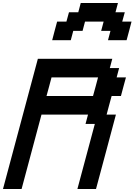

<svg xmlns="http://www.w3.org/2000/svg" viewBox="-20 -1270 904 1290"><path d="M500 0H625Q647.5 -83 692.1 -250Q736.8 -417 758.8 -500H696.3Q701.7 -520.5 712.9 -562.3Q724.1 -604 730 -625H792.5Q797.9 -645.5 809.1 -687.3Q820.3 -729 826.2 -750H763.7L780.3 -812.5H717.8L734.4 -875H234.4Q195.3 -729 117.2 -437.5Q39.1 -146 0 0H125Q147 -83 191.9 -250Q236.8 -417 258.8 -500H571.3L554.7 -437.5H617.2ZM605 -625H292.5Q298.3 -646 309.6 -687.7Q320.8 -729.5 326.2 -750H638.7Q633.3 -729.5 622.1 -687.5Q610.8 -645.5 605 -625ZM705.6 -1000H830.6Q836.4 -1020.5 847.4 -1062.5Q858.4 -1104.5 863.8 -1125H801.3L818.4 -1187.5H755.9L772.5 -1250H522.5L505.9 -1187.5H443.4L426.3 -1125H363.8Q357.9 -1104 346.9 -1062.3Q335.9 -1020.5 330.6 -1000H455.6L472.2 -1062.5H534.7L551.3 -1125H676.3L659.7 -1062.5H722.2Z"/></svg>

Font: Faithful 32x
Style: Oblique
Weight: 400
Foundry: Faithful Resource Pack
Version: Version 1.0; January 27, 2023